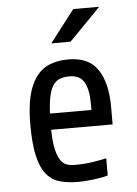

<svg xmlns="http://www.w3.org/2000/svg" viewBox="-52 -756 572 803"><g transform="rotate(-5 234.0 -354.0)"><path d="M150 -220Q151 -171 157.5 -140.5Q164 -110 175 -93Q186 -76 201 -70.5Q216 -65 235 -65Q277 -65 311.5 -70.5Q346 -76 369 -81V-9Q345 -2 308.5 2.5Q272 7 245 7Q202 7 168.5 -2Q135 -11 112 -38Q89 -65 77 -115.5Q65 -166 65 -250Q65 -319 76.5 -368Q88 -417 111 -448Q134 -479 168 -493Q202 -507 247 -507Q333 -507 370.5 -450.5Q408 -394 408 -295V-220ZM245 -436Q221 -436 204 -429Q187 -422 176 -405Q165 -388 159 -359.5Q153 -331 151 -288H325V-315Q325 -372 307.5 -404Q290 -436 245 -436ZM182 -580 286 -715H395L263 -580Z"/></g></svg>

Font: Share
Style: Regular
Weight: 400
Designer: Ralph du Carrois
Version: Version 1.002